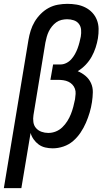

<svg xmlns="http://www.w3.org/2000/svg" viewBox="-50 -763 570 998"><path d="M-30 215 98 -556Q102 -580 109.5 -604Q117 -628 130 -650Q143 -672 162 -691Q181 -710 203.5 -722Q226 -734 251 -738.5Q276 -743 300 -743Q325 -743 348.5 -739Q372 -735 393 -724.5Q414 -714 429.5 -697.5Q445 -681 453.5 -659.5Q462 -638 462.5 -613.5Q463 -589 459 -564Q455 -540 447 -515.5Q439 -491 426.5 -468.5Q414 -446 395.5 -426.5Q377 -407 354 -393Q376 -384 394.5 -368.5Q413 -353 423 -331Q433 -309 432.5 -283.5Q432 -258 428 -232Q424 -205 416 -178Q408 -151 396.5 -124.5Q385 -98 368.5 -73.5Q352 -49 330 -30Q308 -11 280 -1.5Q252 8 224 8Q204 8 185 3.5Q166 -1 151 -12Q136 -23 125 -38.5Q114 -54 109 -72L61 215ZM201 -72Q221 -72 240 -79.5Q259 -87 274 -101.5Q289 -116 300 -133.5Q311 -151 318.5 -170Q326 -189 331 -208Q336 -227 340 -247Q342 -261 343 -275Q344 -289 339.5 -301.5Q335 -314 326 -323.5Q317 -333 305 -338.5Q293 -344 279 -346Q265 -348 251 -348H212L226 -428H265Q280 -428 295 -435.5Q310 -443 321 -455.5Q332 -468 340 -482.5Q348 -497 353.5 -512Q359 -527 363 -542.5Q367 -558 370 -573Q373 -591 371.5 -608.5Q370 -626 360 -639Q350 -652 333.5 -657.5Q317 -663 299 -663Q285 -663 270 -659.5Q255 -656 242.5 -647Q230 -638 220 -625.5Q210 -613 203.5 -599.5Q197 -586 193 -571.5Q189 -557 186 -542L124 -165Q121 -147 123.5 -128.5Q126 -110 137.5 -97Q149 -84 166 -78Q183 -72 201 -72Z"/></svg>

Font: Iosevka SS18 Medium
Style: Italic
Weight: 500
Italic angle: -9°
Monospace: yes
Designer: Belleve Invis
Foundry: Belleve Invis
Version: Version 25.1.1; ttfautohint (v1.8.4)